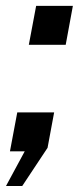

<svg xmlns="http://www.w3.org/2000/svg" viewBox="-50 -517 270 656"><path d="M26 118.5H-29.5L34.5 0H-16L9 -133H135L112.5 -12ZM48.5 -364 73.5 -497H199L174.5 -364Z"/></svg>

Font: Cabin
Style: Bold Italic
Weight: 700
Width: 4
Italic angle: -10°
Designer: Pablo Impallari
Foundry: Pablo Impallari. http://www.impallari.com Igino Marini. http://www.ikern.com
Version: Version 3.001